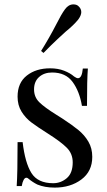

<svg xmlns="http://www.w3.org/2000/svg" viewBox="-20 -840 487 874"><path d="M317 -492Q328 -484 335 -484Q353 -484 357 -528H380Q376 -479 376 -358H353Q342 -424 310.5 -467Q279 -510 217 -510Q181 -510 158 -489.5Q135 -469 135 -433Q135 -398 159 -374.5Q183 -351 236 -318Q245 -313 263 -301Q309 -271 337 -248Q365 -225 382.5 -195Q400 -165 400 -126Q400 -60 350.5 -23Q301 14 229 14Q184 14 150 0Q128 -11 109 -27Q105 -31 100 -31Q93 -31 87.5 -21Q82 -11 79 7H56Q60 -50 60 -193H83Q94 -99 123 -52.5Q152 -6 222 -6Q257 -6 284 -29Q311 -52 311 -101Q311 -140 284.5 -167Q258 -194 198 -232Q149 -263 122.5 -283Q96 -303 78 -332Q60 -361 60 -400Q60 -463 102 -496Q144 -529 208 -529Q244 -529 272 -518Q300 -507 317 -492ZM350 -785Q350 -770 336 -751Q316 -726 279 -696Q272 -690 242.5 -662.5Q213 -635 178 -599L167 -608Q204 -667 236 -729Q259 -775 276 -798Q292 -820 314 -820Q328 -820 336 -813Q350 -801 350 -785Z"/></svg>

Font: Myanmar April Display
Style: Regular
Weight: 400
Designer: Khon Soe Zaw Thu
Foundry: Myanmar OS
Version: Version 2.50 April 12, 2019